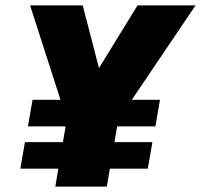

<svg xmlns="http://www.w3.org/2000/svg" viewBox="-20 -688 741 708"><path d="M184 0 195 -66H55L72 -164H212L222 -222H83L100 -320H203L91 -668H285L345 -437L487 -668H701L466 -320H570L553 -222H412L402 -164H542L525 -66H385L374 0Z"/></svg>

Font: Gantari Black
Style: Italic
Weight: 900
Italic angle: -10°
Version: Version 1.000